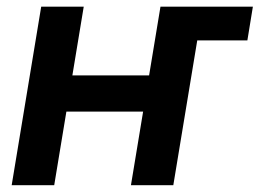

<svg xmlns="http://www.w3.org/2000/svg" viewBox="-20 -542 760 562"><path d="M511.7 -423.8 527.8 -522.5H720.2L704.1 -423.8ZM449.2 -321.3 431.6 -215.3H141.1L158.2 -321.3ZM225.1 -522.5 138.7 0H14.2L100.6 -522.5ZM573.7 -522.5 487.3 0H363.3L449.7 -522.5Z"/></svg>

Font: Inter 28pt SemiBold
Style: Italic
Weight: 600
Italic angle: -9.3988°
Designer: Rasmus Andersson
Foundry: rsms
Version: Version 4.001;git-66647c0bb